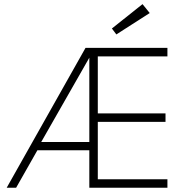

<svg xmlns="http://www.w3.org/2000/svg" viewBox="-20 -886 846 906"><path d="M383.5 -660H433L437 -177H156.5L56 0H11.5ZM174.5 -216H406V-611.5L404.5 -619ZM401.5 -660H770V-620H441.5V-351H761V-311H441.5V-40H770V0H401.5ZM529 -723.5 508 -751.5 652.5 -866.5 686.5 -824.5Z"/></svg>

Font: League Spartan Thin ExtraLight
Style: Regular
Weight: 250
Version: Version 2.002